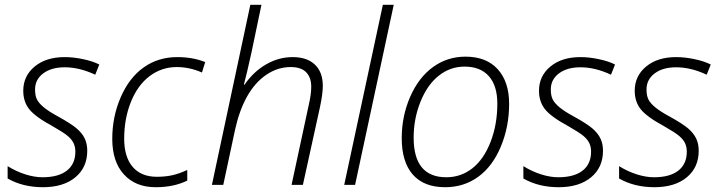

<svg xmlns="http://www.w3.org/2000/svg" viewBox="-20 -780 3023 810"><path d="M348.1 -144Q348.1 -73.7 297.9 -32Q247.6 9.8 161.1 9.8Q76.7 9.8 12.2 -26.9V-79.1Q48.3 -56.6 86.9 -44.4Q125.5 -32.2 159.2 -32.2Q226.6 -32.2 262.2 -60.3Q297.9 -88.4 297.9 -140.1Q297.9 -160.6 290.3 -176.3Q282.7 -191.9 265.9 -206.3Q249 -220.7 201.2 -248Q128.9 -287.1 103.5 -319.1Q78.1 -351.1 78.1 -397Q78.1 -459.5 126.2 -499.3Q174.3 -539.1 252.9 -539.1Q289.6 -539.1 330.3 -530.5Q371.1 -522 398.9 -507.8L381.8 -464.8Q315.4 -496.1 252.9 -496.1Q196.3 -496.1 162.1 -470.2Q127.9 -444.3 127.9 -402.8Q127.9 -376 136.2 -359.9Q144.5 -343.8 165.8 -326.4Q187 -309.1 224.1 -289.1Q279.8 -258.3 303 -238.5Q326.2 -218.8 337.2 -196.3Q348.1 -173.8 348.1 -144Z M636.7 9.8Q551.8 9.8 502.7 -44.2Q453.6 -98.1 453.6 -193.8Q453.6 -288.1 489.5 -370.4Q525.4 -452.6 586.4 -495.8Q647.5 -539.1 728 -539.1Q793.5 -539.1 845.7 -518.1L832 -474.1Q779.8 -497.1 725.6 -497.1Q662.6 -497.1 612.1 -459.5Q561.5 -421.9 532.7 -351.1Q503.9 -280.3 503.9 -194.8Q503.9 -117.7 539.8 -75.9Q575.7 -34.2 641.6 -34.2Q676.3 -34.2 705.8 -40.5Q735.4 -46.9 770 -63V-18.1Q713.4 9.8 636.7 9.8Z M1210 0 1282.7 -337.9Q1293 -382.8 1293 -414.1Q1293 -453.1 1271.7 -475.1Q1250.5 -497.1 1206.1 -497.1Q1151.4 -497.1 1103.3 -464.4Q1055.2 -431.6 1022.2 -372.6Q989.3 -313.5 971.7 -232.9L921.9 0H874L1036.1 -759.8H1083L1041 -559.1Q1019.5 -461.4 1008.8 -422.9H1011.7Q1049.8 -478 1102.8 -508.5Q1155.8 -539.1 1214.8 -539.1Q1275.4 -539.1 1308.6 -507.3Q1341.8 -475.6 1341.8 -418Q1341.8 -383.8 1330.1 -329.1L1257.8 0Z M1478 0H1432.1L1595.2 -759.8H1641.1Z M1943.8 -541Q2031.7 -541 2079.8 -488Q2127.9 -435.1 2127.9 -341.8Q2127.9 -245.6 2093 -161.9Q2058.1 -78.1 1997.6 -34.2Q1937 9.8 1857.9 9.8Q1768.1 9.8 1721.4 -43.7Q1674.8 -97.2 1674.8 -196.8Q1674.8 -290 1710.4 -371.6Q1746.1 -453.1 1806.6 -497.1Q1867.2 -541 1943.8 -541ZM1939.9 -499Q1879.4 -499 1831.1 -460.7Q1782.7 -422.4 1753.9 -350.8Q1725.1 -279.3 1725.1 -199.2Q1725.1 -32.2 1862.8 -32.2Q1924.8 -32.2 1972.9 -70.1Q2021 -107.9 2049.6 -181.4Q2078.1 -254.9 2078.1 -342.8Q2078.1 -418 2042.5 -458.5Q2006.8 -499 1939.9 -499Z M2523.9 -144Q2523.9 -73.7 2473.6 -32Q2423.3 9.8 2336.9 9.8Q2252.4 9.8 2188 -26.9V-79.1Q2224.1 -56.6 2262.7 -44.4Q2301.3 -32.2 2335 -32.2Q2402.3 -32.2 2438 -60.3Q2473.6 -88.4 2473.6 -140.1Q2473.6 -160.6 2466.1 -176.3Q2458.5 -191.9 2441.7 -206.3Q2424.8 -220.7 2377 -248Q2304.7 -287.1 2279.3 -319.1Q2253.9 -351.1 2253.9 -397Q2253.9 -459.5 2302 -499.3Q2350.1 -539.1 2428.7 -539.1Q2465.3 -539.1 2506.1 -530.5Q2546.9 -522 2574.7 -507.8L2557.6 -464.8Q2491.2 -496.1 2428.7 -496.1Q2372.1 -496.1 2337.9 -470.2Q2303.7 -444.3 2303.7 -402.8Q2303.7 -376 2312 -359.9Q2320.3 -343.8 2341.6 -326.4Q2362.8 -309.1 2399.9 -289.1Q2455.6 -258.3 2478.8 -238.5Q2502 -218.8 2512.9 -196.3Q2523.9 -173.8 2523.9 -144Z M2927.7 -144Q2927.7 -73.7 2877.4 -32Q2827.1 9.8 2740.7 9.8Q2656.2 9.8 2591.8 -26.9V-79.1Q2627.9 -56.6 2666.5 -44.4Q2705.1 -32.2 2738.8 -32.2Q2806.2 -32.2 2841.8 -60.3Q2877.4 -88.4 2877.4 -140.1Q2877.4 -160.6 2869.9 -176.3Q2862.3 -191.9 2845.5 -206.3Q2828.6 -220.7 2780.8 -248Q2708.5 -287.1 2683.1 -319.1Q2657.7 -351.1 2657.7 -397Q2657.7 -459.5 2705.8 -499.3Q2753.9 -539.1 2832.5 -539.1Q2869.1 -539.1 2909.9 -530.5Q2950.7 -522 2978.5 -507.8L2961.4 -464.8Q2895 -496.1 2832.5 -496.1Q2775.9 -496.1 2741.7 -470.2Q2707.5 -444.3 2707.5 -402.8Q2707.5 -376 2715.8 -359.9Q2724.1 -343.8 2745.4 -326.4Q2766.6 -309.1 2803.7 -289.1Q2859.4 -258.3 2882.6 -238.5Q2905.8 -218.8 2916.7 -196.3Q2927.7 -173.8 2927.7 -144Z"/></svg>

Font: TypoPRO Open Sans
Style: Italic
Weight: 300
Italic angle: -12°
Foundry: Ascender Corporation
Version: Version 1.10